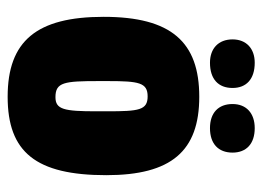

<svg xmlns="http://www.w3.org/2000/svg" viewBox="-112 -564 686 502"><g transform="rotate(90 231.0 -313.0)"><path d="M233 -491C90 -491 24 -418 24 -241C24 -66 87 10 233 10C378 10 438 -64 438 -248C438 -418 375 -491 233 -491ZM232 -356C268 -356 271 -333 271 -251V-222C271 -137 266 -115 234 -115C195 -115 192 -138 192 -228V-252C192 -333 196 -356 232 -356ZM83 -578C83 -541 107 -519 144 -519C187 -519 210 -541 210 -578C210 -614 187 -636 144 -636C107 -636 83 -614 83 -578ZM252 -578C252 -541 275 -519 315 -519C356 -519 379 -541 379 -578C379 -614 356 -636 315 -636C276 -636 252 -614 252 -578Z"/></g></svg>

Font: Passion One
Style: Regular
Weight: 400
Designer: Alejandro Lo Celso
Foundry: Fontstage
Version: Version 1.001